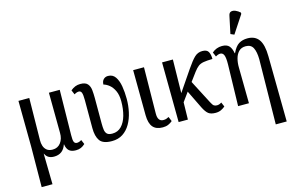

<svg xmlns="http://www.w3.org/2000/svg" viewBox="-120 -1117 2567 1662"><g transform="rotate(-15 1163.5 -286.0)"><path d="M68 237 71 -126 67 -536H164L159 -160Q158 -132 166 -107.5Q174 -83 193 -67.5Q212 -52 245 -52Q291 -52 317.5 -87Q344 -122 343 -176L340 -536H437L431 -132Q430 -88 437 -71Q444 -54 464 -54Q472 -54 483 -57.5Q494 -61 504 -68L521 -28Q503 -11 483.5 -2.5Q464 6 438 6Q397 6 376.5 -13Q356 -32 351 -70H349Q322 10 241 10Q183 10 162 -37H160L165 237Z M760 10Q680 10 652 -29.5Q624 -69 624 -143V-393Q624 -441 617 -460Q610 -479 592 -479Q583 -479 573.5 -476Q564 -473 551 -465L534 -505Q554 -522 575 -530.5Q596 -539 621 -539Q667 -539 686 -517Q705 -495 708.5 -460.5Q712 -426 712 -388V-159Q712 -127 715.5 -103Q719 -79 733 -65.5Q747 -52 780 -52Q829 -52 861.5 -85.5Q894 -119 910 -176Q926 -233 926 -303Q926 -359 908.5 -396.5Q891 -434 865 -455Q839 -476 814 -482Q814 -511 830 -527.5Q846 -544 871 -544Q913 -544 936 -510.5Q959 -477 968 -424Q977 -371 977 -310Q977 -250 964.5 -193Q952 -136 925.5 -90Q899 -44 858 -17Q817 10 760 10Z M1216 9Q1157 9 1128 -24.5Q1099 -58 1098 -131L1095 -536H1192L1187 -126Q1186 -87 1199 -69Q1212 -51 1236 -51Q1252 -51 1262.5 -54.5Q1273 -58 1286 -65L1303 -24Q1286 -9 1265 0Q1244 9 1216 9Z M1359 0 1354 -536H1451L1446 -236L1572 -421Q1615 -484 1644.5 -512.5Q1674 -541 1715 -541Q1757 -541 1770 -516Q1783 -491 1783 -452Q1733 -451 1703.5 -446Q1674 -441 1655 -426.5Q1636 -412 1614 -383L1557 -306L1666 -96Q1680 -68 1691 -61Q1702 -54 1718 -54Q1739 -54 1759 -68L1776 -28Q1760 -14 1739 -4Q1718 6 1690 6Q1648 6 1626 -11Q1604 -28 1582 -72L1503 -234L1445 -154L1442 0Z M2166 237 2174 -346Q2173 -411 2154.5 -447.5Q2136 -484 2089 -484Q2050 -484 2027 -461Q2004 -438 1994 -400.5Q1984 -363 1985 -321L1989 0H1892L1901 -371Q1902 -431 1892 -455Q1882 -479 1859 -479Q1841 -479 1818 -465L1801 -505Q1840 -539 1891 -539Q1935 -539 1955 -516Q1975 -493 1982 -450H1985Q2011 -506 2043.5 -526Q2076 -546 2121 -546Q2189 -546 2222.5 -499Q2256 -452 2257 -349L2264 237ZM2021 -606 1989 -620 2022 -776Q2027 -802 2045 -807Q2063 -812 2085 -802.5Q2107 -793 2125 -776V-764Z"/></g></svg>

Font: Noto Serif Condensed
Style: Regular
Weight: 400
Width: 3
Designer: Monotype Design Team
Foundry: Monotype Imaging Inc.
Version: Version 2.013; ttfautohint (v1.8.4.7-5d5b)